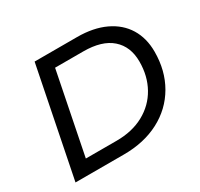

<svg xmlns="http://www.w3.org/2000/svg" viewBox="-147 -887 1120 1074"><g transform="rotate(-30 413.0 -350.0)"><path d="M192 -700H466Q571 -700 646.5 -664.5Q722 -629 761.5 -564.5Q801 -500 801 -413Q801 -291 746.5 -197Q692 -103 593.5 -51.5Q495 0 365 0H52ZM368 -87Q469 -87 544 -128Q619 -169 659.5 -241.5Q700 -314 700 -407Q700 -504 638 -558.5Q576 -613 456 -613H274L169 -87Z"/></g></svg>

Font: Montserrat Alternates Medium
Style: Italic
Weight: 500
Italic angle: -11.3°
Designer: Julieta Ulanovsky
Foundry: Julieta Ulanovsky
Version: Version 7.200